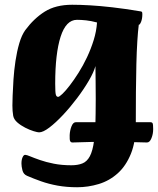

<svg xmlns="http://www.w3.org/2000/svg" viewBox="-20 -544 665 808"><path d="M284.7 55.6Q278.5 55.6 275.5 50.3Q272.5 45 273.2 24.9Q274 5.1 280.9 -12.3Q287.7 -29.7 299 -29.7H612.8Q619.8 -29.7 622.2 -25.2Q624.6 -20.7 624.6 -0.6Q624.6 20 617.3 37.8Q610.1 55.6 598.6 55.6Q547.7 53.8 508.8 53.3Q470 52.8 436.4 52.8Q402.7 52.8 366.5 53.3Q330.4 53.8 284.7 55.6ZM304.8 244Q260.5 244 222.7 237.2Q184.9 230.3 153 219Q121.2 207.7 93.9 195.9Q78.6 189.4 74.4 172.7Q70.3 156 70.3 144.5Q70.3 128.2 75 117.9Q79.6 107.6 85.9 107.6Q91.9 107.6 107.6 114.2Q123.3 120.8 148.4 129.5Q173.4 138.3 206.7 144.9Q240.1 151.5 280.3 151.5Q307.3 151.5 326.6 143.8Q346 136.2 358.1 113.6Q370.2 91 375.9 48Q381.7 5.1 382.4 -66.2Q383.2 -90.8 382.9 -127.1Q382.7 -163.5 382.4 -201.1Q382.1 -238.7 381.6 -265.9Q374.7 -240.2 353.8 -204.5Q332.9 -168.7 304.3 -130.8Q275.7 -92.8 245 -60.1Q214.3 -27.4 187.7 -7.2Q161.1 13 144.4 13Q138.1 13 121.5 8Q105 3 86 -6.7Q67.1 -16.3 52.6 -29Q38.2 -41.7 35.5 -57Q32.2 -76.3 32.2 -100Q32.2 -112.4 33.2 -141.8Q34.2 -171.1 36.7 -209.4Q39.2 -247.8 45.2 -287.8Q51.2 -327.8 61.2 -361.9Q71.2 -396 86.2 -417Q122.5 -466.2 168.3 -495.1Q214.2 -524 283.8 -524Q317.8 -524 358.7 -521.6Q399.6 -519.3 452.5 -513.3Q505.3 -507.3 572.7 -496Q576 -495.2 577.5 -493.5Q579 -491.7 579 -484Q579 -465.7 573.9 -452.6Q568.7 -439.6 564 -439.6Q560.5 -412.8 557.9 -370.5Q555.2 -328.2 553.9 -273.9Q552.5 -219.7 552 -155.8Q551.5 -92 551.5 -21.9Q551.5 52.3 530.9 103.1Q510.2 153.9 476.2 184.7Q440.9 216.7 395.8 230.4Q350.7 244 304.8 244ZM224.6 -136.4Q229.5 -136.4 242.9 -149.1Q256.2 -161.8 273.8 -184.7Q291.5 -207.6 310.5 -237.7Q329.5 -267.7 346.2 -303Q362.8 -338.3 374.4 -375.6Q385.9 -412.9 388.3 -449.4Q363.4 -456.1 342.1 -458.4Q320.9 -460.6 304 -460.6Q257.9 -460.6 235.1 -389.6Q212.3 -318.5 212.3 -191.7Q212.3 -153.9 215.1 -145.2Q217.8 -136.4 224.6 -136.4Z"/></svg>

Font: Briem Hand Thin
Style: Regular
Weight: 100
Designer: Gunnlaugur SE Briem, Eben Sorkin
Foundry: Sorkin Type Co.
Version: Version 1.003